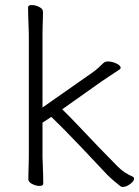

<svg xmlns="http://www.w3.org/2000/svg" viewBox="-20 -726 550 759"><path d="M94 -590V-106Q94 -99 93.5 -81Q93 -63 92.5 -44.5Q92 -26 92 -18Q92 -6 107.5 1.5Q123 9 136 9Q151 9 151 0Q151 -12 150.5 -35Q150 -58 149 -79Q148 -100 148 -106V-241L183 -264Q205 -243 234.5 -213Q264 -183 295.5 -150Q327 -117 355.5 -86.5Q384 -56 404 -35Q415 -24 429 -12Q443 0 456 10Q459 13 465 13Q479 13 494.5 1.5Q510 -10 510 -20Q510 -25 504 -28Q471 -42 446 -67Q414 -99 373.5 -141Q333 -183 294 -224.5Q255 -266 226 -294L380 -403Q393 -412 412 -424.5Q431 -437 452 -451Q457 -454 457 -458Q457 -467 440 -475Q423 -483 407 -483Q395 -483 389 -477Q383 -471 370.5 -459.5Q358 -448 345 -439L148 -301V-590Q148 -602 148.5 -620Q149 -638 149.5 -654.5Q150 -671 150 -679Q150 -691 135 -698.5Q120 -706 106 -706Q91 -706 91 -697Q91 -686 91.5 -664Q92 -642 93 -621Q94 -600 94 -590Z"/></svg>

Font: Klee One
Style: Regular
Weight: 400
Designer: Fontworks Inc.
Foundry: Fontworks Inc.
Version: Version 1.100